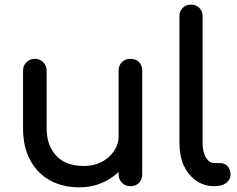

<svg xmlns="http://www.w3.org/2000/svg" viewBox="-20 -801 1021 826"><path d="M320.3 4.9Q251 4.9 196.3 -24.4Q141.6 -53.7 110.4 -111.3Q79.1 -168 79.1 -251Q79.1 -333 79.1 -497.1Q79.1 -518.6 93.8 -533.2Q108.4 -547.9 129.9 -547.9Q152.3 -547.9 166 -533.2Q180.7 -518.6 180.7 -497.1Q180.7 -415 180.7 -251Q180.7 -195.3 202.1 -158.2Q222.7 -122.1 258.8 -103.5Q294.9 -86.9 339.8 -86.9Q382.8 -86.9 416 -103.5Q450.2 -121.1 469.7 -150.4Q490.2 -178.7 490.2 -214.8Q510.7 -214.8 552.7 -214.8Q552.7 -153.3 522.5 -102.5Q492.2 -52.7 439.5 -24.4Q386.7 4.9 320.3 4.9ZM541 0Q518.6 0 504.9 -14.6Q490.2 -29.3 490.2 -50.8Q490.2 -199.2 490.2 -497.1Q490.2 -519.5 504.9 -534.2Q518.6 -547.9 541 -547.9Q564.5 -547.9 578.1 -534.2Q591.8 -519.5 591.8 -497.1Q591.8 -348.6 591.8 -50.8Q591.8 -29.3 578.1 -14.6Q564.5 0 541 0Z M901.4 0Q857.4 0 823.2 -24.4Q790 -47.9 770.5 -88.9Q752 -130.9 752 -184.6Q752 -367.2 752 -731.4Q752 -752.9 765.6 -766.6Q779.3 -781.2 801.8 -781.2Q823.2 -781.2 837.9 -766.6Q851.6 -752.9 851.6 -731.4Q851.6 -548.8 851.6 -184.6Q851.6 -148.4 865.2 -124Q879.9 -99.6 901.4 -99.6Q910.2 -99.6 926.8 -99.6Q946.3 -99.6 959 -85.9Q971.7 -72.3 971.7 -49.8Q971.7 -28.3 953.1 -13.7Q933.6 0 903.3 0Q903.3 0 901.4 0Z"/></svg>

Font: Abed
Style: Bold
Weight: 700
Designer: Johan Aakerlund
Version: Version 3.105